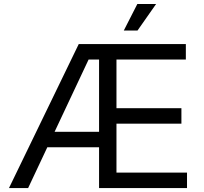

<svg xmlns="http://www.w3.org/2000/svg" viewBox="-20 -950 1030 970"><path d="M25.4 0 377.9 -727.5H918.9V-649.4H568.4V-403.3H896.5V-325.2H568.4V-78.1H924.8V0H480.5V-649.4H427.7L122.1 0ZM192.4 -206.1V-284.2H524.4V-206.1ZM605.5 -795.9 673.8 -929.7H768.6L674.8 -795.9Z"/></svg>

Font: GitLab Sans
Style: Regular
Weight: 400
Designer: Rasmus Andersson
Foundry: Modifications by GitLab B.V., manufactured by rsms
Version: Version 4.000;git-c8fb6b7